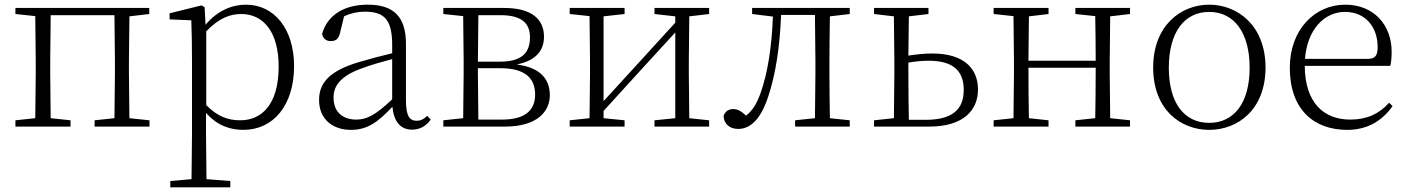

<svg xmlns="http://www.w3.org/2000/svg" viewBox="-20 -542 6026 822"><path d="M46 -482 131 -473 133 -283V-226L131 -36L46 -27V0H282V-27L197 -36L195 -226V-283L197 -477H470L472 -283V-226L470 -36L385 -27V0H620V-27L534 -36L532 -226V-283L534 -472L619 -482V-508H46Z M1022 14C1150 14 1239 -91 1239 -259C1239 -418 1154 -522 1033 -522C974 -522 911 -497 860 -436L856 -511L843 -519L706 -485V-459L799 -455C801 -405 802 -347 802 -278V32L800 225L709 233V260H966V233L864 225L862 32V-59C911 -2 969 14 1022 14ZM863 -408C918 -465 965 -482 1013 -482C1107 -482 1173 -406 1173 -257C1173 -92 1098 -27 1009 -27C956 -27 911 -43 863 -92Z M1744 13C1776 13 1804 -1 1824 -30L1809 -46C1793 -31 1781 -25 1764 -25C1734 -25 1718 -44 1718 -113V-354C1718 -473 1663 -522 1554 -522C1452 -522 1381 -476 1359 -397C1363 -377 1376 -366 1396 -366C1417 -366 1430 -375 1436 -402L1453 -472C1483 -486 1512 -492 1541 -492C1621 -492 1659 -463 1659 -350V-314C1613 -303 1563 -290 1516 -276C1392 -239 1346 -188 1346 -114C1346 -31 1405 14 1482 14C1553 14 1598 -19 1660 -85C1666 -23 1693 13 1744 13ZM1659 -117C1590 -51 1551 -30 1506 -30C1447 -30 1408 -62 1408 -125C1408 -175 1439 -217 1528 -249C1568 -264 1614 -277 1659 -289Z M1962 0H2142C2281 0 2334 -66 2334 -134C2334 -205 2292 -253 2192 -266C2281 -283 2309 -332 2309 -385C2309 -459 2257 -508 2138 -508H1878V-482L1963 -473L1965 -283V-226L1963 -36L1878 -27V0ZM2028 -477H2123C2213 -477 2249 -443 2249 -382C2249 -311 2208 -278 2120 -278H2026ZM2026 -250H2122C2232 -250 2271 -204 2271 -137C2271 -69 2227 -30 2129 -30H2028L2026 -226Z M2782 -482 2871 -472V-445L2704 -262L2564 -109V-472L2654 -482V-508H2419V-482L2504 -473L2506 -283V-226L2504 -36L2419 -27V0H2654V-27L2564 -36V-67L2727 -246L2871 -403V-36L2782 -27V0H3016V-27L2931 -36L2929 -226V-283L2931 -472L3016 -482V-508H2782Z M3468 0H3618V-27L3533 -36C3532 -91 3531 -172 3531 -226V-283C3531 -336 3532 -417 3533 -472L3618 -482V-508H3200V-482L3289 -471C3284 -342 3267 -230 3236 -143C3219 -96 3201 -68 3174 -47C3155 -65 3139 -75 3120 -75C3099 -75 3086 -66 3078 -47C3078 -12 3104 10 3140 10C3193 10 3238 -32 3270 -132C3300 -222 3319 -342 3324 -478H3469L3471 -283V-226L3469 -36L3384 -27V0Z M3722 0H3958C4106 0 4167 -71 4167 -159C4167 -245 4111 -313 3971 -313C3937 -313 3903 -309 3869 -304L3871 -472L3955 -482V-508H3722V-482L3807 -472L3809 -283V-226L3807 -36L3722 -27ZM3869 -274C3898 -279 3927 -282 3956 -282C4059 -282 4106 -240 4106 -157C4106 -69 4052 -29 3942 -29H3871C3870 -84 3869 -169 3869 -226Z M4584 -482 4669 -473C4670 -419 4671 -341 4671 -282H4383L4385 -472L4469 -482V-508H4234V-482L4319 -473L4321 -283V-226L4319 -36L4234 -27V0H4469V-27L4385 -36C4384 -91 4383 -175 4383 -252H4671C4671 -175 4670 -90 4669 -36L4584 -27V0H4818V-27L4733 -36L4731 -226V-283L4733 -472L4818 -482V-508H4584Z M5157 14C5279 14 5398 -72 5398 -253C5398 -433 5278 -522 5157 -522C5036 -522 4917 -433 4917 -253C4917 -72 5035 14 5157 14ZM5157 -16C5050 -16 4984 -101 4984 -252C4984 -403 5050 -491 5157 -491C5263 -491 5330 -403 5330 -252C5330 -101 5263 -16 5157 -16Z M5748 14C5834 14 5898 -25 5942 -88L5927 -102C5884 -54 5831 -30 5761 -30C5648 -30 5567 -101 5566 -260H5932C5936 -275 5938 -296 5938 -320C5938 -435 5862 -522 5739 -522C5610 -522 5502 -416 5502 -252C5502 -73 5605 14 5748 14ZM5567 -290C5576 -413 5648 -491 5738 -491C5827 -491 5878 -425 5878 -341C5878 -306 5869 -290 5837 -290Z"/></svg>

Font: Noto Serif TC ExtraLight
Style: Regular
Weight: 200
Designer: Ryoko NISHIZUKA 西塚涼子 (kana & ideographs); Frank Grießhammer (Latin, Greek & Cyrillic); Wenlong ZHANG 张文龙 (bopomofo); San
Foundry: Adobe
Version: Version 2.001;hotconv 1.1.0;makeotfexe 2.6.0